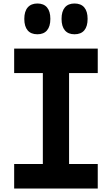

<svg xmlns="http://www.w3.org/2000/svg" viewBox="-20 -1078 640 1098"><path d="M61 0V-140H225V-660H61V-800H539V-660H375V-140H539V0ZM194 -882Q157 -882 138 -904.5Q119 -927 119 -970Q119 -1013 138.5 -1035.5Q158 -1058 194 -1058Q230 -1058 249 -1035.5Q268 -1013 268 -970Q268 -927 249 -904.5Q230 -882 194 -882ZM406 -882Q370 -882 351 -904.5Q332 -927 332 -970Q332 -1013 351 -1035.5Q370 -1058 406 -1058Q443 -1058 462 -1035.5Q481 -1013 481 -970Q481 -927 462 -904.5Q443 -882 406 -882Z"/></svg>

Font: Martian Mono Condensed SemiBold
Style: Regular
Weight: 600
Width: 3
Designer: Roman Shamin
Foundry: Evil Martians
Version: Version 1.000